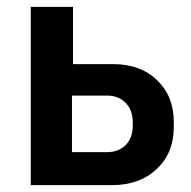

<svg xmlns="http://www.w3.org/2000/svg" viewBox="-20 -540 556 560"><path d="M69.8 0V-520H192.9V-353H310.1Q389.6 -353 438.2 -306.2Q486.8 -259.3 486.8 -185.1V-168Q486.8 -93.8 437 -46.9Q387.2 0 306.2 0ZM189.9 -96.2H292Q326.2 -96.2 346.7 -117.2Q367.2 -138.2 367.2 -172.9V-184.1Q367.2 -218.3 346.7 -239.7Q326.2 -261.2 292 -261.2H189.9Z"/></svg>

Font: Fixel Text SemiBold
Style: Regular
Weight: 600
Width: 4
Designer: AlfaBravo + MacPaw
Foundry: Kyrylo Tkachov, Marchela Mozhyna, Serhii Makarenko, Maria Weinstein, Zakhar Kryvoshyya
Version: Version 1.211